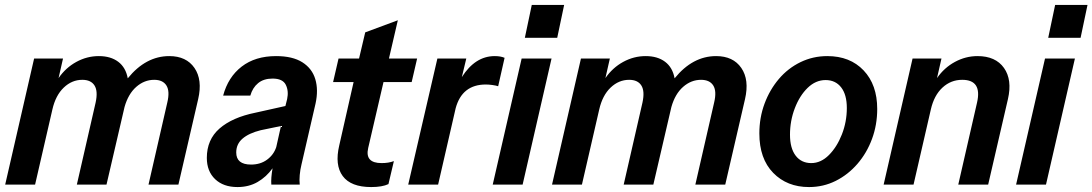

<svg xmlns="http://www.w3.org/2000/svg" viewBox="-20 -747 4421 777"><path d="M1 0 118 -510H235L217 -431Q246 -473 289 -496.5Q332 -520 380 -520Q428 -520 458.5 -497Q489 -474 497 -430Q570 -520 665 -520Q734 -520 767 -472Q800 -424 782 -346L702 0H581L657 -332Q668 -378 653.5 -401Q639 -424 604 -424Q564 -424 531.5 -395.5Q499 -367 484 -314L411 0H291L367 -332Q377 -378 362.5 -401Q348 -424 313 -424Q271 -424 238 -392.5Q205 -361 192 -304L122 0Z M941 10Q884 10 850.5 -22Q817 -54 817 -108Q817 -182 868.5 -227Q920 -272 1014 -291L1135 -318L1142 -346Q1149 -379 1136.5 -404Q1124 -429 1083 -429Q1047 -429 1024.5 -410.5Q1002 -392 993 -360H883Q903 -435 958 -477.5Q1013 -520 1097 -520Q1164 -520 1203.5 -495Q1243 -470 1256 -426.5Q1269 -383 1257 -328L1200 -81Q1195 -61 1193 -39Q1191 -17 1193 0H1078Q1076 -26 1083 -66Q1058 -31 1022.5 -10.5Q987 10 941 10ZM936 -130Q936 -81 996 -81Q1034 -81 1061 -101Q1088 -121 1098 -152L1117 -237L1035 -220Q987 -208 961.5 -186Q936 -164 936 -130Z M1482 10Q1400 10 1367 -34.5Q1334 -79 1353 -159L1411 -415H1328L1350 -510H1433L1458 -616L1590 -665L1554 -510H1668L1646 -415H1532L1470 -148Q1456 -87 1524 -87Q1539 -87 1551 -89Q1563 -91 1574 -95L1552 -2Q1527 10 1482 10Z M1632 0 1750 -510H1867L1849 -435Q1903 -520 1982 -520Q2006 -520 2022 -513L1996 -398Q1987 -401 1972.5 -403Q1958 -405 1946 -405Q1850 -405 1824 -309L1753 0Z M1974 0 2091 -510H2212L2095 0ZM2104 -594 2132 -727H2263L2235 -594Z M2214 0 2331 -510H2448L2430 -431Q2459 -473 2502 -496.5Q2545 -520 2593 -520Q2641 -520 2671.5 -497Q2702 -474 2710 -430Q2783 -520 2878 -520Q2947 -520 2980 -472Q3013 -424 2995 -346L2915 0H2794L2870 -332Q2881 -378 2866.5 -401Q2852 -424 2817 -424Q2777 -424 2744.5 -395.5Q2712 -367 2697 -314L2624 0H2504L2580 -332Q2590 -378 2575.5 -401Q2561 -424 2526 -424Q2484 -424 2451 -392.5Q2418 -361 2405 -304L2335 0Z M3254 10Q3165 10 3109 -47.5Q3053 -105 3053 -207Q3053 -271 3074 -327.5Q3095 -384 3132 -427.5Q3169 -471 3219.5 -495.5Q3270 -520 3328 -520Q3420 -520 3475 -462Q3530 -404 3530 -306Q3530 -242 3509 -185Q3488 -128 3450 -84Q3412 -40 3362 -15Q3312 10 3254 10ZM3263 -87Q3302 -87 3334.5 -119.5Q3367 -152 3387 -203Q3407 -254 3407 -310Q3407 -364 3384 -393.5Q3361 -423 3321 -423Q3281 -423 3248.5 -391.5Q3216 -360 3196.5 -309Q3177 -258 3177 -202Q3177 -147 3200 -117Q3223 -87 3263 -87Z M3556 0 3673 -510H3790L3772 -431Q3801 -473 3844.5 -496.5Q3888 -520 3936 -520Q4009 -520 4043 -472Q4077 -424 4059 -346L3979 0H3858L3934 -332Q3955 -424 3874 -424Q3828 -424 3794 -392.5Q3760 -361 3747 -304L3677 0Z M4092 0 4209 -510H4330L4213 0ZM4222 -594 4250 -727H4381L4353 -594Z"/></svg>

Font: Instrument Sans SemiCondensed SemiBold Italic
Style: Regular
Weight: 600
Width: 4
Italic angle: -13°
Designer: Rodrigo Fuenzalida
Foundry: fragTYPE
Version: Version 1.000; ttfautohint (v1.8.4.7-5d5b);gftools[0.9.28]